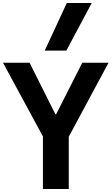

<svg xmlns="http://www.w3.org/2000/svg" viewBox="-27 -1259 743 1279"><path d="M259 0V-350L-7 -841H170L342 -498H347L521 -841H696L431 -348V0ZM271 -922 418 -1239H584L415 -922Z"/></svg>

Font: Matangi Black
Style: Regular
Weight: 900
Designer: Prashant Pant
Foundry: The Graphic Ant
Version: Version 3.002